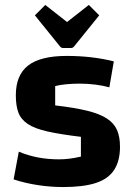

<svg xmlns="http://www.w3.org/2000/svg" viewBox="-20 -741 541 776"><path d="M44 -356Q44 -438 94 -476.5Q144 -515 250 -515Q301 -515 348.5 -509.5Q396 -504 440 -493L422 -388Q397 -395 366 -399Q335 -403 302 -403Q275 -403 248 -400.5Q221 -398 203 -393V-315Q281 -306 332 -293.5Q383 -281 412 -262Q441 -243 453 -215.5Q465 -188 465 -148Q465 -91 441.5 -54.5Q418 -18 367.5 -1.5Q317 15 235 15Q184 15 132 7Q80 -1 35 -16L56 -128Q129 -97 218 -97Q239 -97 259.5 -99.5Q280 -102 307 -108V-188Q224 -198 172.5 -209.5Q121 -221 93 -239.5Q65 -258 54.5 -285.5Q44 -313 44 -356ZM163 -721 251 -652 339 -721 381 -679 280 -554Q275 -547 267 -547H235Q227 -547 222 -554L121 -679Z"/></svg>

Font: Changa SemiBold
Style: Regular
Weight: 600
Designer: Eduardo Rodriguez Tunni
Foundry: Eduardo Rodriguez Tunni
Version: Version 3.002; ttfautohint (v1.8.2)